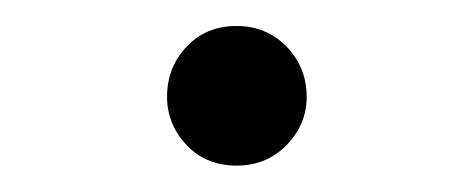

<svg xmlns="http://www.w3.org/2000/svg" viewBox="-20 -433 363 147"><path d="M161.1 -306.2Q137.7 -306.2 122.8 -322Q107.9 -337.9 107.9 -358.9Q107.9 -381.3 122.8 -397.2Q137.7 -413.1 161.1 -413.1Q184.1 -413.1 199.5 -397.2Q214.8 -381.3 214.8 -358.9Q214.8 -337.9 199.5 -322Q184.1 -306.2 161.1 -306.2Z"/></svg>

Font: Source Han Serif TW ExtraLight
Style: Regular
Weight: 250
Designer: Ryoko NISHIZUKA Ë•øÂ°öÊ∂ºÂ≠ê (kana & ideographs); Frank Grie√ühammer (Latin, Greek & Cyrillic); Wenlong ZHANG Âº†ÊñáÈæô 
Foundry: Adobe
Version: Version 2.003;hotconv 1.1.1;makeotfexe 2.6.0